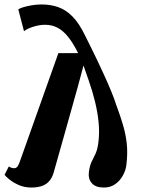

<svg xmlns="http://www.w3.org/2000/svg" viewBox="-48 -827 642 860"><path d="M40 -101 213.5 -589H302Q279.5 -634 257.2 -661.8Q235 -689.5 209.8 -702.8Q184.5 -716 153.5 -716Q128.5 -716 100.2 -707Q72 -698 59.5 -687L34 -785Q44 -792.5 76.2 -799.8Q108.5 -807 138 -807Q179 -807 213 -795Q247 -783 276.8 -753Q306.5 -723 333.5 -667Q343.5 -647 358 -617.8Q372.5 -588.5 388.8 -554.5Q405 -520.5 421 -485.2Q437 -450 450.5 -417.2Q464 -384.5 472 -359Q489.5 -312 502.2 -269.8Q515 -227.5 519.8 -183.8Q524.5 -140 518 -87.5Q515 -63.5 502.2 -40.5Q489.5 -17.5 468.2 -2.2Q447 13 417.5 13Q380 13 363.2 -6.5Q346.5 -26 350 -54.5Q353.5 -84.5 362.2 -102Q371 -119.5 380 -138.8Q389 -158 393 -192Q398 -232.5 393.8 -277.5Q389.5 -322.5 378 -370.2Q366.5 -418 349.5 -466L326 -533.5L300 -436.5Q286.5 -388.5 273.2 -341Q260 -293.5 246.5 -245.8Q233 -198 219.5 -150.2Q206 -102.5 192.5 -54.5Q186.5 -33 174.2 -17.8Q162 -2.5 142 5.2Q122 13 92.5 13Q60.5 13 34.8 1.2Q9 -10.5 -7.2 -24.2Q-23.5 -38 -27.5 -44L-8.5 -81.5Q-2.5 -77.5 3.2 -75.5Q9 -73.5 15.5 -73.5Q23 -73.5 28.8 -79.5Q34.5 -85.5 40 -101Z"/></svg>

Font: Merriweather 20pt Black
Style: Italic
Weight: 900
Italic angle: -7.8°
Version: Version 2.101